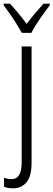

<svg xmlns="http://www.w3.org/2000/svg" viewBox="-43 -785 291 1046"><path d="M27 241Q12 241 -0.5 238.5Q-13 236 -21 232V183Q-1 191 20 191Q75 191 75 100V-532H129V102Q129 174 102 207.5Q75 241 27 241ZM76 -606Q63 -629 46 -656.5Q29 -684 10.5 -710Q-8 -736 -23 -756V-765H11Q32 -743 56.5 -713.5Q81 -684 102 -655Q125 -685 146.5 -710.5Q168 -736 194 -765H228V-756Q204 -725 174.5 -682.5Q145 -640 128 -606Z"/></svg>

Font: Noto Sans Condensed Light
Style: Regular
Weight: 300
Width: 3
Designer: Monotype Design Team
Foundry: Monotype Imaging Inc.
Version: Version 2.013; ttfautohint (v1.8.4.7-5d5b)